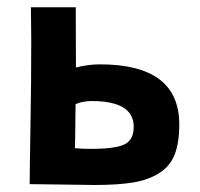

<svg xmlns="http://www.w3.org/2000/svg" viewBox="-20 -515 558 537"><path d="M235.8 -232.4Q224.1 -232.4 212.9 -230.2Q201.7 -228 196.3 -225.6L191.4 -223.6Q190.9 -154.8 190.2 -129.4Q189.5 -104 189.5 -100.6Q209.5 -98.6 233.4 -98.6Q301.8 -98.6 327.9 -111.1Q354 -123.5 354 -160.6Q354 -232.4 235.8 -232.4ZM66.4 -494.6H86.9H191.9L192.4 -326.2Q226.1 -335 259.8 -335Q481.4 -335 481.4 -167Q481.4 -116.2 468.8 -83.5Q456.1 -50.8 426.3 -31.5Q396.5 -12.2 353.8 -4.9Q311 2.4 244.1 2.4Q222.2 2.4 157.5 1.2Q92.8 0 63 0Q63 -33.7 65.2 -159.4Q67.4 -285.2 67.4 -400.4Q67.4 -428.2 66.9 -450.7Q66.4 -473.1 66.4 -494.6Z"/></svg>

Font: Fantasque Sans Mono
Style: Bold
Weight: 700
Monospace: yes
Designer: Jany Belluz
Version: Version 1.8.0 ; ttfautohint (v1.8.2)